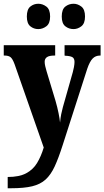

<svg xmlns="http://www.w3.org/2000/svg" viewBox="-22 -777 556 1023"><path d="M19 166Q80 166 117 146.5Q154 127 175.5 91.5Q197 56 211 9L56 -434Q45 -464 34 -472.5Q23 -481 3 -481H-2V-536H272V-481H268Q240 -481 228 -472.5Q216 -464 216 -448Q216 -437 219 -424.5Q222 -412 226 -398L274 -239Q284 -204 290 -174Q296 -144 298 -124Q300 -148 304 -168Q308 -188 313 -206L366 -393Q369 -403 372 -419.5Q375 -436 375 -447Q375 -466 363.5 -472.5Q352 -479 326 -480L322 -481V-536H514V-481H511Q487 -481 471.5 -465Q456 -449 443 -411L312 -4Q290 65 269.5 109.5Q249 154 221 179.5Q193 205 149.5 215.5Q106 226 37 226H19ZM370 -622Q345 -622 326 -637Q307 -652 307 -689Q307 -727 326 -742Q345 -757 370 -757Q392 -757 411.5 -742Q431 -727 431 -689Q431 -652 411.5 -637Q392 -622 370 -622ZM182 -622Q158 -622 139.5 -637Q121 -652 121 -689Q121 -727 139.5 -742Q158 -757 182 -757Q205 -757 225 -742Q245 -727 245 -689Q245 -652 225 -637Q205 -622 182 -622Z"/></svg>

Font: Noto Serif Armenian Condensed ExtraBold
Style: Regular
Weight: 800
Width: 3
Designer: Monotype Design Team
Foundry: Monotype Imaging Inc.
Version: Version 2.008; ttfautohint (v1.8.4.7-5d5b)